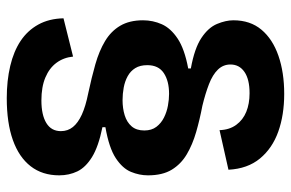

<svg xmlns="http://www.w3.org/2000/svg" viewBox="-170 -546 881 582"><g transform="rotate(90 271.0 -254.5)"><path d="M277 166Q224 166 179.5 155.5Q135 145 103.5 124Q72 103 54 70.5Q36 38 35 -6L151 -35Q154 -6 170 15.5Q186 37 214.5 49Q243 61 284 61Q328 61 352.5 46Q377 31 377 2Q377 -19 364.5 -34.5Q352 -50 327 -61.5Q302 -73 262 -81Q215 -91 174.5 -102.5Q134 -114 104 -132Q74 -150 57.5 -178Q41 -206 41 -247Q41 -277 53 -304Q65 -331 96.5 -352Q128 -373 187 -384V-392Q126 -403 94.5 -424Q63 -445 52 -471.5Q41 -498 41 -521Q41 -572 69.5 -606Q98 -640 148.5 -657.5Q199 -675 264 -675Q328 -675 378.5 -657Q429 -639 460 -601.5Q491 -564 494 -506L374 -479Q373 -509 358 -529.5Q343 -550 318.5 -560Q294 -570 262 -570Q220 -570 197.5 -554.5Q175 -539 175 -512Q175 -490 190.5 -474Q206 -458 234.5 -447Q263 -436 300 -427Q342 -419 380 -408Q418 -397 447.5 -379.5Q477 -362 494 -334Q511 -306 511 -262Q511 -236 500.5 -210.5Q490 -185 459 -164.5Q428 -144 365 -133V-124Q424 -112 455.5 -92.5Q487 -73 499 -48Q511 -23 511 7Q511 58 483.5 93.5Q456 129 404 147.5Q352 166 277 166ZM283 -185Q308 -185 329 -191.5Q350 -198 362.5 -212.5Q375 -227 375 -251Q375 -273 364 -287.5Q353 -302 336 -310.5Q319 -319 300 -322.5Q281 -326 264 -326Q225 -326 201 -310Q177 -294 177 -260Q177 -238 186 -223.5Q195 -209 210.5 -200.5Q226 -192 245 -188.5Q264 -185 283 -185Z"/></g></svg>

Font: Bricolage Grotesque 28pt
Style: Bold
Weight: 700
Designer: Mathieu Triay
Foundry: Atelier Triay
Version: Version 1.000;gftools[0.9.30]